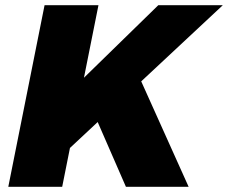

<svg xmlns="http://www.w3.org/2000/svg" viewBox="-20 -721 880 741"><path d="M840 -701H591L304 -421L360 -701H152L12 0H220L250 -150L357 -250L466 0H708L525 -407Z"/></svg>

Font: Argentum Sans ExtraBold
Style: Italic
Weight: 800
Italic angle: -11.3°
Designer: Julieta Ulanovsky
Foundry: Julieta Ulanovsky
Version: Version 5.001;February 15, 2019;FontCreator 11.5.0.2425 64-b